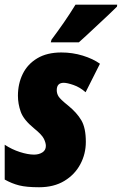

<svg xmlns="http://www.w3.org/2000/svg" viewBox="-22 -786 518 816"><path d="M144 9.8Q90.8 9.8 59.6 2Q28.3 -5.9 -2 -22.9V-170.9Q28.3 -150.9 62.5 -139.9Q96.7 -128.9 123 -128.9Q143.1 -128.9 158 -138.2Q172.9 -147.5 172.9 -166Q172.9 -178.7 164.6 -196Q156.2 -213.4 123 -240.2Q78.1 -276.9 66.2 -310.8Q54.2 -344.7 54.2 -378.9Q54.2 -430.2 74.7 -471.9Q95.2 -513.7 136.5 -538.3Q177.7 -563 238.8 -563Q286.1 -563 329.8 -549.6Q373.5 -536.1 402.8 -515.1L341.8 -394Q317.4 -415.5 290.3 -424.8Q263.2 -434.1 249 -434.1Q219.2 -434.1 219.2 -402.8Q219.2 -388.7 226.6 -376.5Q233.9 -364.3 268.1 -336.9Q304.2 -307.6 323.5 -275.1Q342.8 -242.7 342.8 -183.1Q342.8 -131.8 319.3 -87.9Q295.9 -43.9 251.5 -17.1Q207 9.8 144 9.8ZM193.8 -606 196.8 -617.2Q224.1 -653.8 249.5 -690.4Q274.9 -727.1 298.8 -766.1H476.1L475.1 -757.8Q463.9 -746.1 441.2 -724.9Q418.5 -703.6 392.6 -679.4Q366.7 -655.3 345 -635Q323.2 -614.7 313 -606Z"/></svg>

Font: Open Sans Condensed ExtraBold
Style: Italic
Weight: 800
Width: 3
Italic angle: -12°
Designer: Monotype Design Team
Foundry: Monotype Imaging Inc.
Version: Version 3.003; ttfautohint (v1.8.4)